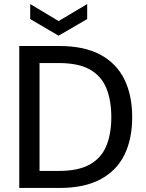

<svg xmlns="http://www.w3.org/2000/svg" viewBox="-20 -927 720 947"><path d="M75 0V-700H274Q396 -700 475.5 -657Q555 -614 593.5 -535.5Q632 -457 632 -349Q632 -241 593.5 -163Q555 -85 475.5 -42.5Q396 0 274 0ZM175 -84H271Q367 -84 423.5 -116Q480 -148 504.5 -207.5Q529 -267 529 -349Q529 -432 504.5 -492Q480 -552 423.5 -584Q367 -616 271 -616H175ZM269 -751 129 -833V-907L269 -823L410 -907V-833Z"/></svg>

Font: DM Sans 11pt Medium
Style: Regular
Weight: 500
Version: Version 4.004;gftools[0.9.30]